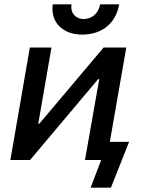

<svg xmlns="http://www.w3.org/2000/svg" viewBox="-20 -740 664 888"><path d="M28 0H119L434 -374H439L373 0H448L399 128H493L577 -84H488L564 -520H459L162 -168H157L218 -520H118ZM359 -580C456 -580 517 -636 531 -720H443C436 -679 406 -652 366 -652C331 -652 304 -679 311 -720H224C212 -636 272 -580 359 -580Z"/></svg>

Font: Fixel Text 20240404 Medium
Style: Italic
Weight: 500
Width: 4
Italic angle: -10°
Designer: AlfaBravo + MacPaw
Foundry: Kyrylo Tkachov, Marchela Mozhyna, Serhii Makarenko, Maria Weinstein, Zakhar Kryvoshyya
Version: Version 1.211;Glyphs 3.2 (3225)